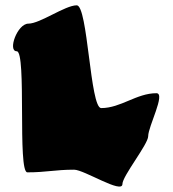

<svg xmlns="http://www.w3.org/2000/svg" viewBox="-20 -723 650 723"><path d="M43 -530C81 -530 45 -74 83 -74C155 -74 187 -84 259 -84C297 -84 441 9 441 -30C441 -60 538 -180 538 -210C538 -247 605 -372 569 -372C494 -372 435 -316 361 -316C319 -316 311 -703 269 -703C225 -703 131 -634 87 -634C45 -634 8 -530 43 -530Z"/></svg>

Font: CiSf CamouflageKit II
Style: Regular
Weight: 400
Version: Version 1